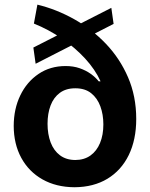

<svg xmlns="http://www.w3.org/2000/svg" viewBox="-20 -787 640 819"><path d="M464.6 -685 132 -515 122.3 -584.2 454.9 -753.5ZM297.7 11.7Q219.7 11.2 161.3 -21.7Q102.9 -54.7 70.8 -113.6Q38.7 -172.6 38.5 -250Q38.7 -322.4 66.5 -380Q94.3 -437.7 144.2 -471.5Q194.1 -505.3 259.8 -505.3Q293.1 -505.3 319.7 -496Q346.4 -486.7 366.9 -472.1Q387.4 -457.4 401.2 -440H409Q386 -490.6 343.1 -537.3Q300.2 -583.9 244.1 -622.4Q188 -660.8 124.6 -686.5L139.5 -767.2Q220.4 -747.6 295.9 -705.4Q371.4 -663.3 431.2 -600.8Q491.1 -538.3 526.1 -457.4Q561.1 -376.6 561.1 -279.5Q561.1 -191 529.2 -125.5Q497.2 -60.1 438.1 -24.4Q379.1 11.2 297.7 11.7ZM301.2 -104.5Q339.2 -104.7 365.9 -123.7Q392.6 -142.8 406.7 -177Q420.9 -211.1 420.9 -256.4Q420.9 -298.7 408 -333.6Q395.1 -368.5 368.8 -389.5Q342.4 -410.5 301.2 -410.4Q261.7 -410.5 235.3 -391Q208.8 -371.4 195.8 -337.2Q182.8 -303 182.8 -258.8Q182.8 -214.6 196 -179.5Q209.3 -144.5 235.8 -124.6Q262.3 -104.7 301.2 -104.5Z"/></svg>

Font: Inter
Style: Regular
Weight: 400
Designer: Rasmus Andersson
Foundry: rsms
Version: Version 4.000;git-8c9346024